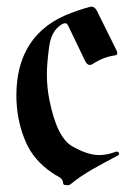

<svg xmlns="http://www.w3.org/2000/svg" viewBox="-20 -525 394 566"><path d="M166 14.2Q165.5 2.9 153.8 -3.4Q143.1 -8.8 134.3 -15.1Q78.1 -53.2 55.2 -108.4Q31.7 -163.6 28.8 -224.6Q28.3 -229.5 28.3 -233.9Q28.3 -238.3 28.3 -243.2Q28.3 -368.2 104 -436.5Q133.3 -462.9 170.7 -479Q208 -495.1 247.6 -505.4H249H249.5H250Q259.3 -505.4 265.6 -493.2L322.8 -377.9Q325.7 -372.1 325.7 -368.7Q325.7 -362.3 319.3 -361.8Q284.2 -356.9 253.4 -336.4Q249 -333.5 244.6 -333.5Q236.8 -333.5 231 -345.2L180.2 -450.7Q177.2 -456.5 171.9 -456.5Q168 -456.5 162.6 -453.6Q130.4 -434.6 124.5 -384.3Q121.1 -358.9 119.6 -339.4Q118.2 -319.8 118.2 -306.2Q118.2 -267.1 125.5 -231Q147.9 -118.2 193.8 -93.3Q238.3 -67.9 272 -67.9Q295.9 -67.9 318.4 -76.7Q322.3 -78.1 324.2 -78.1Q327.1 -78.1 329.6 -75.7Q331.1 -73.7 331.1 -71.3Q331.1 -68.8 327.1 -66.4Q287.6 -45.9 251.7 -25.4Q215.8 -4.9 187.5 18.6Q183.6 21 178.7 21Q176.8 21 171.4 20.3Q166 19.5 166 14.2Z"/></svg>

Font: UnifrakturMaguntia sl
Style: Regular
Weight: 400
Designer: j. 'mach' wust, based on a font by Peter Wiegel, original typeface by Carl Albert Fahrenwaldt 1901
Version: Version 2010-11-24